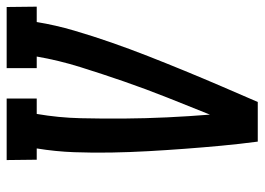

<svg xmlns="http://www.w3.org/2000/svg" viewBox="-148 -648 775 562"><g transform="rotate(90 239.0 -367.5)"><path d="M-21 0 -22 -88H23Q32 -143 48 -197.5Q64 -252 83 -306.5Q102 -361 123 -414.5Q144 -468 166 -521.5Q188 -575 211 -628.5Q234 -682 257 -735H373Q380 -682 385 -628.5Q390 -575 394 -521.5Q398 -468 401 -414.5Q404 -361 405 -306.5Q406 -252 404 -197.5Q402 -143 393 -88H426L427 0H247V-88H292Q303 -152 304.5 -216Q306 -280 305.5 -343.5Q305 -407 302 -470Q299 -533 294 -595Q269 -533 244 -470Q219 -407 197 -343.5Q175 -280 155 -216Q135 -152 124 -88H158V0Z"/></g></svg>

Font: Iosevka Curly Slab Semibold
Style: Italic
Weight: 600
Italic angle: -9°
Monospace: yes
Designer: Belleve Invis
Foundry: Belleve Invis
Version: Version 22.1.2; ttfautohint (v1.8.4)